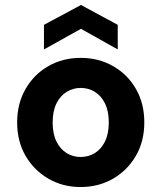

<svg xmlns="http://www.w3.org/2000/svg" viewBox="-20 -741 650 773"><path d="M304 12Q233 12 175 -21.5Q117 -55 83 -113.5Q49 -172 49 -248Q49 -324 83 -383Q117 -442 175 -475Q233 -508 305 -508Q377 -508 435 -475Q493 -442 527 -383.5Q561 -325 561 -248Q561 -172 527 -113.5Q493 -55 435 -21.5Q377 12 304 12ZM304 -109Q336 -109 361.5 -124.5Q387 -140 402.5 -171Q418 -202 418 -248Q418 -294 402.5 -325Q387 -356 361.5 -371.5Q336 -387 305 -387Q275 -387 249 -371.5Q223 -356 207.5 -325Q192 -294 192 -248Q192 -202 207.5 -171Q223 -140 248.5 -124.5Q274 -109 304 -109ZM157 -542V-641L306 -721L454 -641V-542L306 -625Z"/></svg>

Font: DM Sans 24pt ExtraBold
Style: Regular
Weight: 800
Designer: Colophon Foundry, Jonny Pinhorn
Foundry: Colophon Foundry
Version: Version 4.004;gftools[0.9.30]